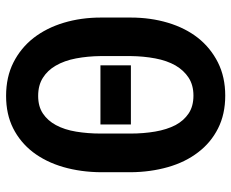

<svg xmlns="http://www.w3.org/2000/svg" viewBox="-85 -676 770 640"><g transform="rotate(-90 300.0 -356.0)"><path d="M402.3 -304.7V-406.2H205.1V-304.7ZM561.5 -305.7V-404.3Q561.5 -470.7 544.2 -528.3Q526.9 -585.9 493.7 -628.9Q460 -671.9 411.6 -696.3Q363.3 -720.7 300.3 -720.7Q239.3 -720.7 192.6 -697.3Q146 -673.8 113.3 -631.8Q80.1 -588.4 63.2 -530Q46.4 -471.7 45.9 -404.3V-305.7Q46.4 -239.3 63 -181.2Q79.6 -123 112.3 -80.6Q144.5 -38.1 191.9 -14.2Q239.3 9.8 301.3 9.8Q363.3 9.8 411.9 -14.6Q460.4 -39.1 493.7 -81.1Q526.9 -123.5 544.2 -181.4Q561.5 -239.3 561.5 -305.7ZM433.1 -405.3V-305.7Q432.6 -262.2 425.3 -223.4Q418 -184.6 401.9 -156.2Q385.7 -128.4 361.1 -112.3Q336.4 -96.2 301.3 -96.2Q265.6 -96.2 241.7 -112.3Q217.8 -128.4 203.1 -155.8Q188 -185.1 181.4 -223.9Q174.8 -262.7 174.8 -305.7V-405.3Q174.8 -448.2 181.2 -487.1Q187.5 -525.9 203.1 -554.7Q217.8 -582 241.5 -597.9Q265.1 -613.8 300.3 -613.8Q335.9 -613.8 360.6 -598.1Q385.3 -582.5 400.9 -555.7Q418 -526.4 425.3 -487.5Q432.6 -448.7 433.1 -405.3Z"/></g></svg>

Font: Roboto Mono SemiBold
Style: Regular
Weight: 600
Monospace: yes
Designer: Google
Version: Version 3.000